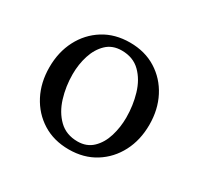

<svg xmlns="http://www.w3.org/2000/svg" viewBox="-109 -591 757 732"><g transform="rotate(30 270.0 -225.0)"><path d="M270 10Q204 10 154.5 -21Q105 -52 77.5 -105Q50 -158 50 -225Q50 -292 77.5 -345Q105 -398 154.5 -429Q204 -460 270 -460Q336 -460 385.5 -429Q435 -398 462.5 -345Q490 -292 490 -225Q490 -158 462.5 -105Q435 -52 385.5 -21Q336 10 270 10ZM284 -33Q324 -33 350 -58Q376 -83 388 -122.5Q400 -162 400 -205Q400 -258 385.5 -307Q371 -356 339.5 -387Q308 -418 258 -418Q217 -418 191 -393Q165 -368 152.5 -329Q140 -290 140 -246Q140 -193 155 -144Q170 -95 202 -64Q234 -33 284 -33Z"/></g></svg>

Font: Spectral
Style: Regular
Weight: 400
Designer: Jean-Baptiste Levee
Foundry: Production Type
Version: Version 2.001